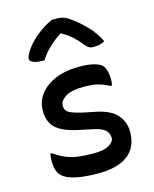

<svg xmlns="http://www.w3.org/2000/svg" viewBox="-122 -898 794 990"><g transform="rotate(-15 275.0 -402.5)"><path d="M286 -95Q327 -95 353.5 -105.5Q380 -116 392 -140Q394 -169 377.5 -187Q361 -205 317 -215L236 -232Q153 -250 119 -283Q85 -316 85 -374Q85 -424 114.5 -462.5Q144 -501 197.5 -523.5Q251 -546 323 -546Q373 -546 402.5 -538Q432 -530 444 -519Q467 -495 467 -438Q467 -421 463 -408H457Q426 -424 397 -432Q368 -440 320 -440Q256 -440 223.5 -420Q191 -400 191 -373Q191 -359 197.5 -348.5Q204 -338 224.5 -329.5Q245 -321 285 -312L354 -298Q427 -282 459.5 -244.5Q492 -207 492 -154Q492 -73 438 -31Q384 11 281 11Q129 11 87 -33Q62 -56 62 -114Q62 -139 66 -152H72Q105 -130 133.5 -117.5Q162 -105 197.5 -100Q233 -95 286 -95ZM252 -816H276Q296 -816 311.5 -811.5Q327 -807 354 -787Q388 -763 423.5 -726.5Q459 -690 484 -640Q461 -625 425 -625Q408 -625 397.5 -631.5Q387 -638 373 -657Q356 -678 335 -697Q314 -716 279 -737H276Q232 -707 204.5 -679Q177 -651 161 -624H155Q120 -624 102 -632Q84 -640 84 -651Q84 -659 90 -672.5Q96 -686 110 -705Q135 -739 174.5 -769.5Q214 -800 252 -816Z"/></g></svg>

Font: Recursive Sn Csl St Med
Style: Regular
Weight: 500
Version: Version 1.079;hotconv 1.0.112;makeotfexe 2.5.65598; ttfautoh